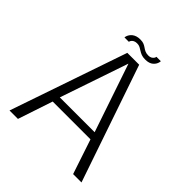

<svg xmlns="http://www.w3.org/2000/svg" viewBox="-212 -913 1047 1047"><g transform="rotate(45 311.5 -389.0)"><path d="M33.5 0H98.5L165.5 -201H457L524 0H588.5L357 -676.5H265.5ZM177 -244.5 311 -638H312L445.5 -244.5ZM360 -719.5Q376 -719.5 387.5 -723.2Q399 -727 406.5 -733.5Q414 -740 418.5 -747.2Q423 -754.5 425 -761.5Q427 -768.5 427 -773.5H393Q393 -768.5 388.8 -762.2Q384.5 -756 376.8 -751.5Q369 -747 357 -747Q341.5 -747 331 -751.8Q320.5 -756.5 311.8 -763Q303 -769.5 292.2 -774Q281.5 -778.5 264.5 -778.5Q249 -778.5 237.5 -774.8Q226 -771 218.2 -765Q210.5 -759 205.5 -752Q200.5 -745 198 -738Q195.5 -731 195 -725H229Q229.5 -730.5 233.8 -736.5Q238 -742.5 246.2 -746.8Q254.5 -751 267 -751Q280 -751 289.5 -746.2Q299 -741.5 308.2 -735.2Q317.5 -729 329.5 -724.2Q341.5 -719.5 360 -719.5Z"/></g></svg>

Font: Anybody UltraCondensed Thin Light
Style: Regular
Weight: 300
Version: Version 1.111